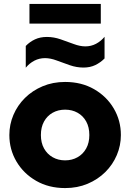

<svg xmlns="http://www.w3.org/2000/svg" viewBox="-20 -942 663 977"><path d="M311.4 15Q228 15 164 -21.8Q100 -58.6 63.8 -120Q27.6 -181.4 27.6 -255Q27.6 -308.5 48.3 -357.2Q69 -405.9 107 -443.6Q145 -481.2 197 -503.1Q249 -525 311.4 -525Q394.8 -525 458.8 -488.2Q522.8 -451.4 558.9 -390Q595.1 -328.6 595.1 -255Q595.1 -201.5 574.4 -152.8Q553.8 -104.1 515.8 -66.4Q477.8 -28.8 425.9 -6.9Q374.1 15 311.4 15ZM311.4 -126Q346.5 -126 374.4 -141.8Q402.4 -157.5 418.5 -186.4Q434.6 -215.2 434.6 -255Q434.6 -294.8 418.7 -323.7Q402.8 -352.6 374.8 -368.3Q346.9 -384 311.4 -384Q275.9 -384 247.9 -368.3Q220 -352.6 204.1 -323.7Q188.1 -294.8 188.1 -255Q188.1 -215.2 204.2 -186.4Q220.4 -157.5 248.3 -141.8Q276.2 -126 311.4 -126ZM111.1 -597.5V-708.1Q131.6 -729.4 158.1 -741.7Q184.5 -754 218.8 -754Q253.6 -754 288.3 -742Q323 -730 355.1 -718Q387.2 -706 414.2 -706Q443.6 -706 468.5 -719.1Q493.4 -732.2 512 -754.8V-644.5Q491 -623.4 464.8 -610.8Q438.6 -598.2 404.8 -598.2Q369.9 -598.2 335.2 -610.2Q300.5 -622.2 268.6 -634.2Q236.8 -646.2 209.2 -646.2Q179.9 -646.2 155 -633.3Q130.1 -620.4 111.1 -597.5ZM129.9 -822V-922H492.9V-822Z"/></svg>

Font: Geologica-Sharp
Style: Regular
Weight: 100
Designer: Sindre Bremnes, Frode Helland
Foundry: Monokrom Skriftforlag AS
Version: Version 1.010;gftools[0.9.28]